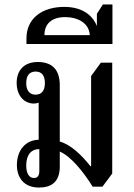

<svg xmlns="http://www.w3.org/2000/svg" viewBox="-20 -834 601 864"><path d="M155 10C210 10 249 -14 249 -85V-152C300 -130 355 -61 397 6H441L485 -53V-552H434L390 -492V-86H387C346 -138 297 -184 249 -197V-451C249 -522 213 -555 150 -555C89 -555 55 -518 55 -461C55 -403 89 -368 133 -368C141 -368 148 -370 154 -372V-205C95 -204 56 -158 56 -91C56 -36 87 10 155 10ZM140 -408C113 -408 98 -427 98 -460C98 -494 113 -512 140 -512C168 -512 182 -494 182 -460C182 -427 168 -408 140 -408ZM133 -33C109 -33 98 -57 98 -89C98 -137 120 -163 157 -163V-66C157 -46 151 -33 133 -33Z M99 -636H486V-814H443L416 -772V-717C395 -769 346 -803 269 -803C173 -803 99 -754 99 -661ZM180 -676C180 -729 215 -757 273 -757C331 -757 381 -730 384 -676Z"/></svg>

Font: Noto Serif Thai Condensed Medium
Style: Regular
Weight: 500
Width: 3
Designer: Monotype Design Team
Foundry: Monotype Imaging Inc.
Version: Version 2.002